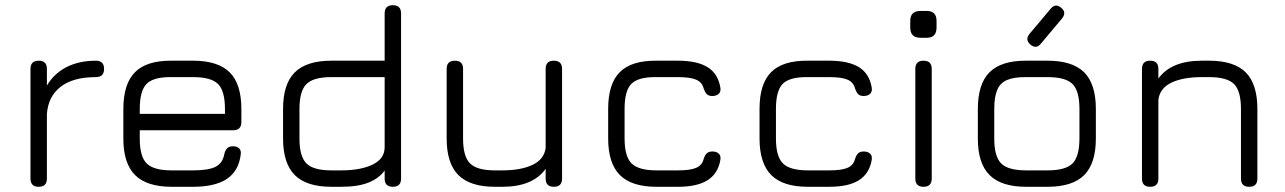

<svg xmlns="http://www.w3.org/2000/svg" viewBox="-20 -717 4934 737"><path d="M128.5 0Q97 0 97 -31.5V-452.5Q97 -484 128.5 -484Q160 -484 160 -452.5V-388.5Q187.5 -435 235.5 -459.5Q283.5 -484 348 -484Q379.5 -484 379.5 -452.5Q379.5 -421 348 -421Q260 -421 212.2 -383.5Q164.5 -346 160 -279V-31.5Q160 0 128.5 0Z M516.5 -217V-184.5Q516.5 -116 543.2 -89.5Q570 -63 639 -63H721Q780.5 -63 807.8 -77Q835 -91 841 -125.5Q844.5 -140.5 852 -148Q859.5 -155.5 874.5 -155.5Q890 -155.5 898.2 -147.2Q906.5 -139 904 -123Q896 -60.5 850.8 -30.2Q805.5 0 721 0H639Q543.5 0 498.5 -45Q453.5 -90 453.5 -184.5V-298.5Q453.5 -395.5 498.5 -440.2Q543.5 -485 639 -484H721Q817 -484 861.8 -439.2Q906.5 -394.5 906.5 -298.5V-248.5Q906.5 -217 875 -217ZM639 -421Q570 -422 543.2 -395.5Q516.5 -369 516.5 -298.5V-280H843.5V-298.5Q843.5 -368 817 -394.5Q790.5 -421 721 -421Z M1252 0Q1156.5 0 1111.5 -45Q1066.5 -90 1066.5 -185.5V-298.5Q1066.5 -394.5 1111.5 -439.2Q1156.5 -484 1252 -484H1456.5V-665.5Q1456.5 -697 1488 -697Q1519.5 -697 1519.5 -665.5V-31.5Q1519.5 0 1488 0Q1456.5 0 1456.5 -31.5V-62.5Q1434.5 -32 1394 -16Q1353.5 0 1290 0ZM1252 -63H1290Q1364 -63 1410.2 -85.2Q1456.5 -107.5 1456.5 -152V-421H1252Q1183 -421 1156.2 -394.2Q1129.5 -367.5 1129.5 -298.5V-185.5Q1129.5 -116.5 1156.2 -89.8Q1183 -63 1252 -63Z M2106 -484Q2137.5 -484 2137.5 -452.5V-31.5Q2137.5 0 2106 0Q2074.5 0 2074.5 -31.5V-69Q2025.5 0 1908 0H1880Q1784.5 0 1739.5 -45Q1694.5 -90 1694.5 -185.5V-452.5Q1694.5 -484 1726 -484Q1757.5 -484 1757.5 -452.5V-185.5Q1757.5 -116.5 1784.2 -89.8Q1811 -63 1880 -63H1908Q1979.5 -63 2024.2 -84.2Q2069 -105.5 2074.5 -149.5V-452.5Q2074.5 -484 2106 -484Z M2500 0Q2404.5 0 2359.5 -45Q2314.5 -90 2314.5 -185.5V-299.5Q2314.5 -395.5 2359.2 -440.2Q2404 -485 2500 -484H2582Q2656 -484 2696 -459.2Q2736 -434.5 2745 -381.5Q2748 -366 2739.2 -357.2Q2730.5 -348.5 2714 -348.5Q2699.5 -348.5 2692.5 -356.2Q2685.5 -364 2681 -377.5Q2675 -401.5 2652.2 -411.2Q2629.5 -421 2582 -421H2500Q2431 -422 2404.2 -395.8Q2377.5 -369.5 2377.5 -299.5V-185.5Q2377.5 -116.5 2404.2 -89.8Q2431 -63 2500 -63H2582Q2629.5 -63 2652.2 -72.8Q2675 -82.5 2681 -106.5Q2685.5 -121 2692.8 -128.2Q2700 -135.5 2714.5 -135.5Q2730.5 -135.5 2739.2 -127Q2748 -118.5 2745 -102.5Q2736 -50.5 2696 -25.2Q2656 0 2582 0Z M3081 0Q2985.5 0 2940.5 -45Q2895.5 -90 2895.5 -185.5V-299.5Q2895.5 -395.5 2940.2 -440.2Q2985 -485 3081 -484H3163Q3237 -484 3277 -459.2Q3317 -434.5 3326 -381.5Q3329 -366 3320.2 -357.2Q3311.5 -348.5 3295 -348.5Q3280.5 -348.5 3273.5 -356.2Q3266.5 -364 3262 -377.5Q3256 -401.5 3233.2 -411.2Q3210.5 -421 3163 -421H3081Q3012 -422 2985.2 -395.8Q2958.5 -369.5 2958.5 -299.5V-185.5Q2958.5 -116.5 2985.2 -89.8Q3012 -63 3081 -63H3163Q3210.5 -63 3233.2 -72.8Q3256 -82.5 3262 -106.5Q3266.5 -121 3273.8 -128.2Q3281 -135.5 3295.5 -135.5Q3311.5 -135.5 3320.2 -127Q3329 -118.5 3326 -102.5Q3317 -50.5 3277 -25.2Q3237 0 3163 0Z M3513 -572Q3474 -572 3474 -611.5V-636.5Q3474 -675 3513 -675H3537.5Q3575 -675 3575 -636.5V-611.5Q3575 -572 3537.5 -572ZM3525 0Q3493.5 0 3493.5 -31.5V-452.5Q3493.5 -484 3525 -484Q3556.5 -484 3556.5 -452.5V-31.5Q3556.5 0 3525 0Z M3935 -546Q3914 -564.5 3931.5 -586.5L4013 -683.5Q4031.5 -706 4053.5 -687Q4075 -669.5 4057 -646.5L3975.5 -549.5Q3958 -527 3935 -546ZM3919 0Q3823.5 0 3778.5 -45Q3733.5 -90 3733.5 -184.5V-298.5Q3733.5 -395 3778.5 -439.8Q3823.5 -484.5 3919 -484H4001Q4097 -484 4141.8 -439.2Q4186.5 -394.5 4186.5 -298.5V-185.5Q4186.5 -90 4141.8 -45Q4097 0 4001 0ZM3796.5 -184.5Q3796.5 -116 3823.2 -89.5Q3850 -63 3919 -63H4001Q4070.5 -63 4097 -89.8Q4123.5 -116.5 4123.5 -185.5V-298.5Q4123.5 -368 4097 -394.5Q4070.5 -421 4001 -421H3919Q3873 -421.5 3846.2 -410.2Q3819.5 -399 3808 -372.2Q3796.5 -345.5 3796.5 -298.5Z M4395 0Q4363.5 0 4363.5 -31.5V-452.5Q4363.5 -484 4395 -484Q4426.5 -484 4426.5 -452.5V-415.5Q4476 -484 4593 -484H4621Q4717 -484 4761.8 -439.2Q4806.5 -394.5 4806.5 -298.5V-31.5Q4806.5 0 4775 0Q4743.5 0 4743.5 -31.5V-298.5Q4743.5 -368 4716.8 -394.5Q4690 -421 4621 -421H4593Q4521.5 -421 4477 -400Q4432.5 -379 4426.5 -334.5V-31.5Q4426.5 0 4395 0Z"/></svg>

Font: Jura Light Medium
Style: Regular
Weight: 500
Version: Version 5.106